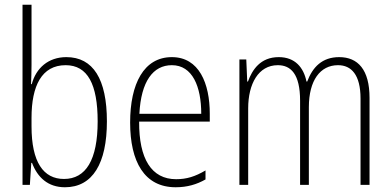

<svg xmlns="http://www.w3.org/2000/svg" viewBox="-20 -780 1651 810"><path d="M113 -506V-760H75V0H106L112 -93H115C138 -32 182 10 254 10C371 10 431 -91 431 -268C431 -446 373 -539 260 -539C184 -539 132 -493 114 -425H111C112 -448 113 -480 113 -506ZM257 -505C350 -505 392 -424 392 -268C392 -105 342 -25 250 -25C163 -25 113 -96 113 -247V-283C113 -418 156 -505 257 -505Z M705 -539C587 -539 529 -427 529 -263C529 -98 589 10 721 10C770 10 810 -2 847 -23V-61C803 -35 767 -24 723 -24C619 -24 566 -110 567 -267H865V-300C865 -428 820 -539 705 -539ZM705 -505C792 -505 829 -415 829 -300H568C575 -437 626 -505 705 -505Z M1411 -539C1339 -539 1299 -497 1276 -436H1273C1261 -495 1225 -539 1156 -539C1078 -539 1044 -485 1026 -436H1023L1019 -529H990V0H1027V-323C1027 -426 1070 -505 1152 -505C1207 -505 1246 -468 1246 -355V0H1283V-328C1283 -441 1331 -505 1406 -505C1462 -505 1501 -465 1501 -364V0H1539V-367C1539 -486 1490 -539 1411 -539Z"/></svg>

Font: Noto Sans Georgian Condensed ExtraLight
Style: Regular
Weight: 200
Width: 3
Designer: Monotype Design Team, Akaki Razmadze
Foundry: Google LLC
Version: Version 2.005